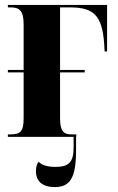

<svg xmlns="http://www.w3.org/2000/svg" viewBox="-20 -556 481 780"><path d="M289 55V0H290V-10H271C239 -10 224 -22 224 -76V-262H324V-272H224V-526H264C361 -526 394 -493 403 -382L405 -347H415V-536H12V-526H22C57 -526 76 -515 76 -458V-272H12V-262H76V-76C76 -23 64 -10 22 -10H12V0H279V42C279 102 261 122 205 122C173 122 150 115 137 101C130 109 126 123 126 139C126 180 152 204 202 204C264 204 289 168 289 55Z"/></svg>

Font: Noto Serif Display Condensed Extra
Style: Regular
Weight: 800
Width: 3
Designer: Monotype Design Team
Foundry: Monotype Imaging Inc.
Version: Version 1.900